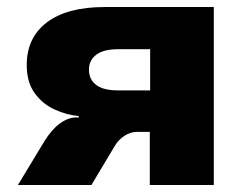

<svg xmlns="http://www.w3.org/2000/svg" viewBox="-20 -526 703 546"><path d="M31 0 106 -124Q127 -158 150.5 -175Q174 -192 197 -192H204V-196Q169 -199 134.5 -215Q100 -231 78 -262Q56 -293 56 -341Q56 -419 113.5 -462.5Q171 -506 278 -506H588V0H406V-151H370Q352 -151 335 -140.5Q318 -130 307 -112L240 0ZM314 -269H407V-386H314Q275 -386 254 -370.5Q233 -355 233 -328Q233 -300 253.5 -284.5Q274 -269 314 -269Z"/></svg>

Font: Nunito Sans 7pt Black
Style: Regular
Weight: 900
Designer: Vernon Adams
Foundry: Vernon Adams
Version: Version 3.101;gftools[0.9.27]